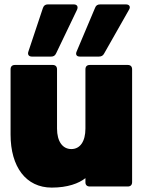

<svg xmlns="http://www.w3.org/2000/svg" viewBox="-20 -847 652 872"><path d="M580 -20V-532C580 -545 573 -552 560 -552H388C375 -552 368 -545 368 -532V-263C368 -205 344 -170 304 -170C264 -170 239 -205 239 -263V-532C239 -545 232 -552 219 -552H48C35 -552 28 -545 28 -532V-236C28 -89 98 5 215 5C287 5 338 -14 368 -38V-19C368 -7 375 0 388 0H560C573 0 580 -7 580 -20ZM125 -590H212C223 -590 230 -594 235 -605L330 -803C336 -817 330 -827 315 -827H197C186 -827 179 -822 175 -811L109 -613C104 -599 111 -590 125 -590ZM343 -590H429C440 -590 448 -594 453 -604L566 -803C574 -816 568 -827 552 -827H435C424 -827 416 -823 412 -812L328 -613C322 -599 328 -590 343 -590Z"/></svg>

Font: Malmofest Black-Rounded
Style: Regular
Weight: 800
Designer: Jonny Pinhorn (Poppins), Kolossal
Version: Version 1.004;Glyphs 3.1.2 (3151)